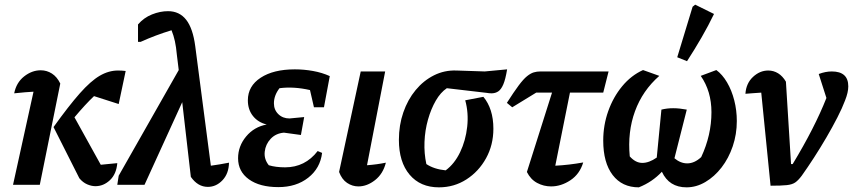

<svg xmlns="http://www.w3.org/2000/svg" viewBox="-20 -794 3665 825"><path d="M36 0 124 -400Q107 -399 87.5 -397.5Q68 -396 41 -393Q50 -439 83.5 -465.5Q117 -492 155 -492Q181 -492 203 -478Q225 -464 239 -435L151 0ZM321 -28 210 -248Q276 -340 323 -393Q370 -446 408.5 -468.5Q447 -491 487 -491Q504 -491 520 -489L490 -347L384 -381Q347 -346 300 -290L413 -86Q426 -87 442.5 -89Q459 -91 484 -93Q480 -46 452.5 -20Q425 6 390 6Q373 6 354.5 -2Q336 -10 321 -28Z M484 0 490 -39 748 -493 740 -558Q737 -592 731.5 -617Q726 -642 717 -664Q648 -643 584 -614H573V-689Q598 -718 633 -732Q668 -746 702 -746Q751 -746 780 -709Q809 -672 819 -595L886 -82Q923 -87 964 -95Q963 -48 936 -19.5Q909 9 873 9Q830 9 800 -34L763 -355L601 0Z M1176 10Q1096 10 1049.5 -23.5Q1003 -57 1003 -114Q1003 -166 1037.5 -207.5Q1072 -249 1126 -259Q1089 -268 1067 -295.5Q1045 -323 1045 -363Q1045 -424 1100 -460Q1155 -496 1247 -496Q1286 -496 1325 -489Q1364 -482 1397 -467L1372 -333H1329L1312 -407Q1242 -423 1181 -415Q1157 -384 1157 -350Q1157 -322 1176 -303.5Q1195 -285 1224 -285L1287 -291L1273 -214L1200 -224Q1165 -221 1143 -197.5Q1121 -174 1117.5 -142Q1114 -110 1135 -84Q1165 -75 1205 -75Q1291 -75 1345 -145L1364 -137Q1356 -71 1304.5 -30.5Q1253 10 1176 10Z M1638 -95Q1626 -47 1591.5 -20Q1557 7 1520 7Q1494 7 1471.5 -8Q1449 -23 1437 -55L1530 -487H1635L1557 -84Q1599 -87 1638 -95Z M1866 11Q1786 11 1740 -43.5Q1694 -98 1694 -193Q1694 -256 1713 -311Q1732 -366 1766 -407Q1800 -448 1845 -470.5Q1890 -493 1942 -491L2063 -487L2159 -496Q2152 -453 2142.5 -431Q2133 -409 2120.5 -401Q2108 -393 2092 -393Q2082 -393 2071 -395L1900 -415Q1873 -397 1852.5 -361.5Q1832 -326 1819 -280Q1806 -234 1804 -184.5Q1802 -135 1812 -89Q1845 -67 1895 -62Q1933 -90 1957 -140Q1981 -190 1987.5 -249.5Q1994 -309 1979 -363L2057 -378Q2078 -353 2089 -318.5Q2100 -284 2100 -241Q2100 -171 2068.5 -114Q2037 -57 1984 -23Q1931 11 1866 11Z M2181 -333 2158 -352Q2188 -399 2208.5 -426.5Q2229 -454 2244.5 -466.5Q2260 -479 2273.5 -483Q2287 -487 2302 -487H2595L2572 -396H2429L2366 -82Q2425 -85 2486 -96Q2471 -46 2431 -19.5Q2391 7 2348 7Q2316 7 2288 -8Q2260 -23 2244 -55L2352 -396H2284Z M2725 11Q2653 11 2612.5 -42Q2572 -95 2572 -190Q2572 -256 2593.5 -316.5Q2615 -377 2653.5 -423.5Q2692 -470 2743 -493L2813 -468Q2741 -405 2708.5 -316Q2676 -227 2686 -122Q2711 -94 2740 -94Q2769 -94 2802 -117L2822 -323Q2846 -329 2872.5 -329Q2899 -329 2931 -323L2878 -114Q2904 -92 2933 -92Q2964 -92 2993 -119Q3037 -213 3037 -312Q3037 -402 2991 -468L3058 -493Q3084 -474 3104 -440Q3124 -406 3135 -363Q3146 -320 3146 -274Q3146 -217 3128.5 -165.5Q3111 -114 3080.5 -74.5Q3050 -35 3011 -12Q2972 11 2930 11Q2855 11 2824 -56Q2783 -12 2725 11ZM2932 -531 2890 -548 2956 -765 2967 -774 3048 -734Q3024 -684 2994.5 -633Q2965 -582 2932 -531Z M3386 -89Q3481 -246 3531 -373L3498 -476Q3527 -487 3554 -487Q3625 -487 3625 -423Q3625 -397 3611 -362Q3599 -330 3578 -289Q3557 -248 3531 -203.5Q3505 -159 3477.5 -116.5Q3450 -74 3425 -39Q3410 -19 3397 -10Q3384 -1 3360.5 1.5Q3337 4 3291 4L3251 -396Q3232 -395 3215 -393.5Q3198 -392 3183 -391Q3186 -436 3215.5 -463.5Q3245 -491 3281 -491Q3304 -491 3323.5 -479Q3343 -467 3357 -443L3379 -89Z"/></svg>

Font: Piazzolla SemiBold
Style: Italic
Weight: 600
Italic angle: -11.3°
Designer: Juan Pablo del Peral
Foundry: Huerta Tipografica
Version: Version 1.330